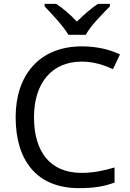

<svg xmlns="http://www.w3.org/2000/svg" viewBox="-20 -964 672 994"><path d="M334 -784H424C448 -829 511 -893 549 -931V-944H487C452 -921 414 -888 378 -852C345 -888 306 -921 271 -944H211V-931C247 -893 308 -829 334 -784ZM403 -645C467 -645 521 -626 565 -606L601 -682C547 -709 477 -724 404 -724C183 -724 61 -574 61 -358C61 -133 170 10 389 10C468 10 520 1 573 -19V-97C519 -81 464 -69 402 -69C238 -69 156 -180 156 -357C156 -536 250 -645 403 -645Z"/></svg>

Font: Noto Sans Gujarati UI
Style: Regular
Weight: 400
Designer: Jelle Bosma - Monotype Design Team, Universal Thirst
Foundry: Monotype Imaging Inc.
Version: Version 2.106